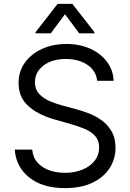

<svg xmlns="http://www.w3.org/2000/svg" viewBox="-20 -966 678 999"><path d="M471.6 -792.6H392L318.2 -892L244.3 -792.6H164.8V-798.3L279.8 -946H356.5L471.6 -798.3ZM318.2 12.8Q201 12.8 132.1 -42.6Q63.2 -98 56.8 -187.5H147.7Q151.3 -146.3 175.6 -119.5Q199.9 -92.7 237.4 -79.7Q274.9 -66.8 318.2 -66.8Q368.6 -66.8 408.7 -83.3Q448.9 -99.8 472.3 -129.4Q495.7 -159.1 495.7 -198.9Q495.7 -235.1 475.5 -257.8Q455.3 -280.5 422.2 -294.7Q389.2 -308.9 350.9 -319.6L261.4 -345.2Q176.1 -369.7 126.4 -415.1Q76.7 -460.6 76.7 -534.1Q76.7 -595.2 109.9 -640.8Q143.1 -686.4 199.4 -711.8Q255.7 -737.2 325.3 -737.2Q395.6 -737.2 450.3 -712.2Q505 -687.1 537.1 -643.8Q569.2 -600.5 571 -545.5H485.8Q479.4 -599.4 433.9 -629.3Q388.5 -659.1 322.4 -659.1Q250 -659.1 206 -624.8Q161.9 -590.6 161.9 -538.4Q161.9 -499.3 185.9 -475.3Q209.9 -451.3 242.7 -438Q275.6 -424.7 302.6 -417.6L376.4 -397.7Q404.8 -390.3 439.8 -377.1Q474.8 -364 506.9 -341.4Q539.1 -318.9 560 -283.7Q581 -248.6 581 -197.4Q581 -138.5 550.2 -90.9Q519.5 -43.3 460.8 -15.3Q402 12.8 318.2 12.8Z"/></svg>

Font: Linik Sans
Style: Regular
Weight: 400
Designer: Rasmus Andersson (font), Marc Monis (original base), Kil Hyung-jin (Pretendard portions), Cristiano Sobral (main changes
Foundry: rsms
Version: Version 3.018;May 31, 2022;FontCreator 14.0.0.2814 64-bit; t